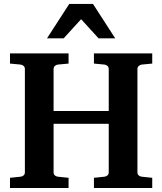

<svg xmlns="http://www.w3.org/2000/svg" viewBox="-20 -937 809 957"><path d="M448.2 0V-50.8L500 -56.2Q509.3 -57.1 515.6 -62.7Q522 -68.4 522 -78.1V-319.8H247.1V-78.1Q247.1 -68.4 253.4 -62.7Q259.8 -57.1 269 -56.2L321.8 -50.8V0H29.8V-50.8L82 -56.2Q91.3 -57.1 97.7 -62.7Q104 -68.4 104 -78.1V-592.8Q104 -602.5 97.7 -608.4Q91.3 -614.3 82 -615.2L29.8 -620.1V-670.9H321.8V-620.1L269 -615.2Q259.8 -614.3 253.4 -608.4Q247.1 -602.5 247.1 -592.8V-383.8H522V-592.8Q522 -602.5 515.6 -608.4Q509.3 -614.3 500 -615.2L448.2 -620.1V-670.9H738.8V-620.1L687 -615.2Q678.7 -614.3 671.9 -608.4Q665 -602.5 665 -592.8V-78.1Q665 -68.4 671.4 -62.7Q677.7 -57.1 687 -56.2L738.8 -50.8V0ZM471.2 -746.1 384.3 -841.3 297.4 -746.1H214.4L325.2 -917.5H443.4L554.2 -746.1Z"/></svg>

Font: Charis SIL Viet
Style: Bold
Weight: 700
Foundry: SIL International
Version: Version 5.000